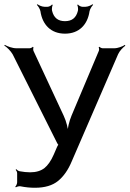

<svg xmlns="http://www.w3.org/2000/svg" viewBox="-39 -877 612 907"><path d="M501 -649H446C441 -649 433 -653 431 -656L427 -654C429 -651 430 -641 428 -637L299 -331C288 -305 279 -268 280 -248H284C283 -268 274 -305 262 -330L119 -637C117 -642 118 -651 119 -654L116 -656C114 -653 106 -649 101 -649H38C20 -649 -5 -658 -16 -665L-19 -662C-7 -655 12 -636 21 -620L231 -201C232 -199 237 -191 239 -191V-195C237 -195 232 -187 231 -184L215 -147C202 -117 187 -96 171 -83C154 -70 132 -63 103 -63C87 -63 71 -65 54 -68C48 -69 41 -74 38 -78L35 -75C38 -72 42 -65 42 -59V-16C42 -9 37 2 33 5L36 8C40 5 50 2 57 3C82 8 105 10 126 10C173 10 209 -1 235 -22C261 -43 283 -74 300 -115L519 -621C526 -637 543 -654 553 -661L551 -665C541 -658 518 -649 501 -649ZM365 -845H350C343 -845 332 -851 329 -856L326 -853C329 -849 331 -833 329 -826C321 -793 301 -777 268 -777C235 -777 215 -793 207 -826C205 -833 207 -849 210 -853L207 -856C204 -851 193 -845 186 -845H171C160 -845 144 -852 138 -857L135 -854C141 -849 150 -834 152 -824C161 -761 201 -718 268 -718C335 -718 375 -761 384 -824C386 -834 395 -849 401 -854L398 -857C392 -852 376 -845 365 -845Z"/></svg>

Font: Gamestation Storm
Style: Regular
Weight: 400
Designer: Jonas Hecksher
Foundry: Jonas Hecksher, Playtypeª, e-types AS
Version: Version 1.003